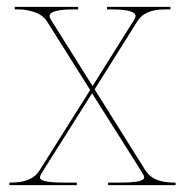

<svg xmlns="http://www.w3.org/2000/svg" viewBox="-20 -540 540 560"><path d="M23 -520V-512.5H38C38 -512.5 95.5 -512 116.5 -478.5L243 -277.5L95 -42.5C80 -19 55.5 -11.5 35 -9C27.5 -8 20.5 -7.5 15 -7.5H7.5C7.5 -7.5 7 0 7.5 0H204V-7.5H163.5C111.5 -7.5 96.5 -14.5 96.5 -22C96.5 -24.5 98 -29.5 103 -37.5L248.5 -268L394 -37.5C399 -29.5 400.5 -24.5 400.5 -22C400.5 -14.5 385.5 -7.5 333.5 -7.5H295.5V0H492C492.5 0 492 -7.5 492 -7.5H484.5C479 -7.5 472 -8 464.5 -9C444 -11.5 419.5 -19 404.5 -42.5L256 -279.5L381 -478.5C402 -512 445 -512.5 462.5 -512.5H477V-520H292V-512.5H308.5C352 -512.5 375.5 -505.5 375.5 -493.5C375.5 -491 374.5 -487.5 372 -483.5L250 -289L128 -483.5C125.5 -487.5 124.5 -491 124.5 -493.5C124.5 -505.5 148 -512.5 191.5 -512.5H208V-520Z"/></svg>

Font: ZnikomitSC
Style: Regular
Weight: 100
Designer: gluk
Foundry: gluk
Version: Version 0.55